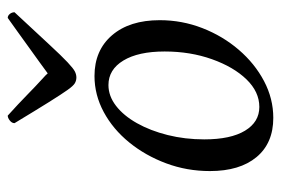

<svg xmlns="http://www.w3.org/2000/svg" viewBox="-138 -594 744 509"><g transform="rotate(-90 234.5 -340.0)"><path d="M176 12Q109 12 72 -32.5Q35 -77 35 -156Q35 -217 55.5 -272Q76 -327 111 -370Q146 -413 191.5 -437.5Q237 -462 287 -462Q355 -462 395 -415.5Q435 -369 435 -289Q435 -230 414 -176Q393 -122 356.5 -79.5Q320 -37 273.5 -12.5Q227 12 176 12ZM205 -25Q245 -25 278 -59Q311 -93 331.5 -150.5Q352 -208 352 -276Q352 -346 328 -385.5Q304 -425 263 -425Q234 -425 208 -405Q182 -385 162 -349.5Q142 -314 130.5 -268Q119 -222 119 -171Q119 -101 142 -63Q165 -25 205 -25ZM283 -510Q275 -510 268 -514Q261 -518 250 -533.5Q239 -549 218 -582.5Q197 -616 162 -674Q162 -681 169 -686.5Q176 -692 182 -692Q213 -664 237 -640.5Q261 -617 276.5 -603Q292 -589 294 -586Q303 -593 322 -606.5Q341 -620 363 -636Q385 -652 406 -667Q427 -682 441 -692Q447 -692 451.5 -686.5Q456 -681 456 -674Q402 -616 371 -582.5Q340 -549 323.5 -533.5Q307 -518 299 -514Q291 -510 283 -510Z"/></g></svg>

Font: Petrona
Style: Italic
Weight: 400
Italic angle: -9°
Designer: Ringo R. Seeber
Foundry: Ringo R. Seeber
Version: Version 2.001; ttfautohint (v1.8.3)